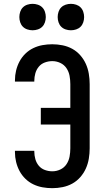

<svg xmlns="http://www.w3.org/2000/svg" viewBox="-20 -974 540 1002"><path d="M253 8Q227 8 202 3.5Q177 -1 154 -12Q131 -23 112.5 -41Q94 -59 82 -81.5Q70 -104 64 -129Q58 -154 58 -180V-187H159V-183Q159 -163 164.5 -143.5Q170 -124 182.5 -109Q195 -94 214 -87Q233 -80 253 -80Q275 -80 295 -89.5Q315 -99 327 -117Q339 -135 343 -156.5Q347 -178 347 -200V-324H193V-411H347V-535Q347 -557 343 -578.5Q339 -600 327 -618Q315 -636 295 -645.5Q275 -655 253 -655Q233 -655 214 -648Q195 -641 182.5 -626Q170 -611 164.5 -591.5Q159 -572 159 -552V-548H58V-555Q58 -581 64 -606Q70 -631 82 -653.5Q94 -676 112.5 -694Q131 -712 154 -723Q177 -734 202 -738.5Q227 -743 253 -743Q280 -743 307 -737.5Q334 -732 357.5 -719Q381 -706 399 -685.5Q417 -665 428 -640.5Q439 -616 443.5 -589Q448 -562 448 -535V-200Q448 -173 443.5 -146Q439 -119 428 -94.5Q417 -70 399 -49.5Q381 -29 357.5 -16Q334 -3 307 2.5Q280 8 253 8ZM350 -816Q336 -816 322.5 -820.5Q309 -825 299.5 -834.5Q290 -844 285.5 -857.5Q281 -871 281 -885Q281 -899 285.5 -912.5Q290 -926 299.5 -935.5Q309 -945 322.5 -949.5Q336 -954 350 -954Q364 -954 377.5 -949.5Q391 -945 400.5 -935.5Q410 -926 414.5 -912.5Q419 -899 419 -885Q419 -871 414.5 -857.5Q410 -844 400.5 -834.5Q391 -825 377.5 -820.5Q364 -816 350 -816ZM150 -816Q136 -816 122.5 -820.5Q109 -825 99.5 -834.5Q90 -844 85.5 -857.5Q81 -871 81 -885Q81 -899 85.5 -912.5Q90 -926 99.5 -935.5Q109 -945 122.5 -949.5Q136 -954 150 -954Q164 -954 177.5 -949.5Q191 -945 200.5 -935.5Q210 -926 214.5 -912.5Q219 -899 219 -885Q219 -871 214.5 -857.5Q210 -844 200.5 -834.5Q191 -825 177.5 -820.5Q164 -816 150 -816Z"/></svg>

Font: Iosevka Term Semibold
Style: Regular
Weight: 600
Monospace: yes
Designer: Belleve Invis
Foundry: Belleve Invis
Version: Version 31.4.0